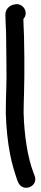

<svg xmlns="http://www.w3.org/2000/svg" viewBox="-20 -666 196 927"><path d="M61 -646H59L53 -645C24 -642 6 -620 6 -595C6 -590 6 -579 7 -561C11 -493 9 -463 11 -364C13 -254 8 -215 8 -120C10 -49 17 19 29 80C38 127 51 167 62 200L67 213C90 267 168 234 147 182L142 169C113 94 97 -13 94 -121C94 -151 95 -183 96 -216C99 -304 98 -484 93 -565V-574C119 -604 95 -646 61 -646Z"/></svg>

Font: Stray Cat
Style: BlkCn
Weight: 900
Version: Version 1.0